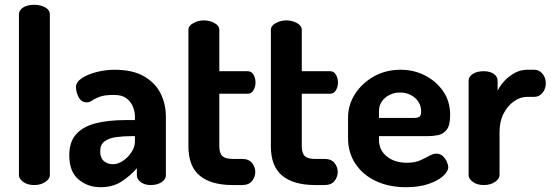

<svg xmlns="http://www.w3.org/2000/svg" viewBox="-20 -772 2300 801"><path d="M123 0Q95 0 77 -13Q59 -26 59 -41V-712Q59 -730 77 -741Q95 -752 123 -752Q150 -752 169 -741Q188 -730 188 -712V-41Q188 -26 169 -13Q150 0 123 0Z M399 9Q346 9 307.5 -23.5Q269 -56 269 -124Q269 -181 298.5 -213Q328 -245 380.5 -258Q433 -271 502 -271H543V-284Q543 -306 534.5 -327Q526 -348 507.5 -362Q489 -376 455 -376Q417 -376 396.5 -368.5Q376 -361 365 -353Q354 -345 341 -345Q320 -345 308.5 -366Q297 -387 297 -409Q297 -430 322.5 -446.5Q348 -463 385 -472Q422 -481 457 -481Q535 -481 582 -453Q629 -425 650.5 -381Q672 -337 672 -286V-41Q672 -24 654 -12Q636 0 609 0Q584 0 567.5 -12Q551 -24 551 -41V-70Q524 -39 487.5 -15Q451 9 399 9ZM451 -87Q472 -87 493 -101Q514 -115 528.5 -137Q543 -159 543 -183V-204H528Q495 -204 465 -200Q435 -196 416.5 -182.5Q398 -169 398 -141Q398 -113 413.5 -100Q429 -87 451 -87Z M951 0Q861 0 813.5 -39Q766 -78 766 -162V-647Q766 -665 787 -676Q808 -687 830 -687Q854 -687 874.5 -676Q895 -665 895 -647V-475H1013Q1029 -475 1037.5 -460.5Q1046 -446 1046 -428Q1046 -410 1037.5 -395.5Q1029 -381 1013 -381H895V-162Q895 -133 907.5 -121Q920 -109 951 -109H990Q1018 -109 1031.5 -92Q1045 -75 1045 -55Q1045 -34 1031.5 -17Q1018 0 990 0Z M1295 0Q1205 0 1157.5 -39Q1110 -78 1110 -162V-647Q1110 -665 1131 -676Q1152 -687 1174 -687Q1198 -687 1218.5 -676Q1239 -665 1239 -647V-475H1357Q1373 -475 1381.5 -460.5Q1390 -446 1390 -428Q1390 -410 1381.5 -395.5Q1373 -381 1357 -381H1239V-162Q1239 -133 1251.5 -121Q1264 -109 1295 -109H1334Q1362 -109 1375.5 -92Q1389 -75 1389 -55Q1389 -34 1375.5 -17Q1362 0 1334 0Z M1674 9Q1603 9 1548.5 -16.5Q1494 -42 1463 -88.5Q1432 -135 1432 -196V-281Q1432 -335 1461.5 -380.5Q1491 -426 1540.5 -453.5Q1590 -481 1651 -481Q1707 -481 1753.5 -457Q1800 -433 1829 -391Q1858 -349 1858 -293Q1858 -250 1844 -231.5Q1830 -213 1808.5 -208.5Q1787 -204 1764 -204H1561V-189Q1561 -146 1593.5 -119.5Q1626 -93 1678 -93Q1711 -93 1733 -103Q1755 -113 1771 -122Q1787 -131 1801 -131Q1816 -131 1827 -121Q1838 -111 1844 -97.5Q1850 -84 1850 -74Q1850 -57 1828.5 -37.5Q1807 -18 1767.5 -4.5Q1728 9 1674 9ZM1561 -280H1707Q1724 -280 1730.5 -285.5Q1737 -291 1737 -307Q1737 -330 1725 -348Q1713 -366 1693 -376Q1673 -386 1649 -386Q1626 -386 1606 -376.5Q1586 -367 1573.5 -349.5Q1561 -332 1561 -308Z M1998 0Q1971 0 1953 -13Q1935 -26 1935 -41V-435Q1935 -453 1953 -464Q1971 -475 1998 -475Q2023 -475 2039.5 -464Q2056 -453 2056 -435V-394Q2067 -416 2085.5 -435.5Q2104 -455 2128 -468Q2152 -481 2179 -481H2210Q2229 -481 2243 -464.5Q2257 -448 2257 -425Q2257 -401 2243 -384.5Q2229 -368 2210 -368H2179Q2151 -368 2124.5 -349.5Q2098 -331 2081 -298.5Q2064 -266 2064 -220V-41Q2064 -26 2045 -13Q2026 0 1998 0Z"/></svg>

Font: Dosis
Style: Bold
Weight: 700
Designer: EdgarTolentino, PabloImpallari, IginoMarini
Foundry: EdgarTolentino, PabloImpallari, IginoMarini
Version: Version 3.001; ttfautohint (v1.8.2)